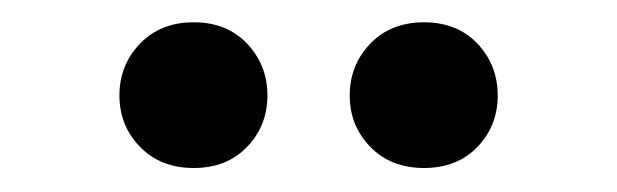

<svg xmlns="http://www.w3.org/2000/svg" viewBox="-20 -720 540 168"><path d="M149.5 -573Q120.5 -573 102.5 -591.5Q84.5 -610 84.5 -636.5Q84.5 -663 102.5 -681.8Q120.5 -700.5 149.5 -700.5Q178.5 -700.5 196.2 -681.8Q214 -663 214 -636.5Q214 -610 196.2 -591.5Q178.5 -573 149.5 -573ZM351 -573Q322 -573 304 -591.5Q286 -610 286 -636.5Q286 -663 304 -681.8Q322 -700.5 351 -700.5Q380 -700.5 397.8 -681.8Q415.5 -663 415.5 -636.5Q415.5 -610 397.8 -591.5Q380 -573 351 -573Z"/></svg>

Font: Newsreader 60pt
Style: Bold
Weight: 700
Designer: Hugues Gentile
Foundry: Production Type
Version: Version 1.003